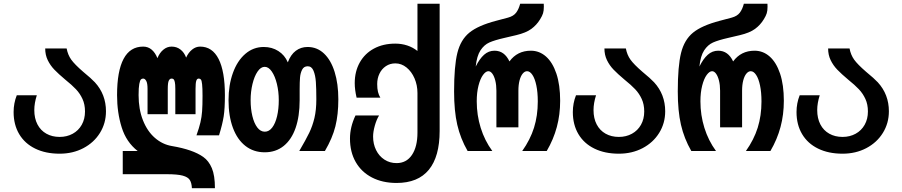

<svg xmlns="http://www.w3.org/2000/svg" viewBox="-20 -810 4840 1030"><path d="M53 -209Q53 -256 70 -299H177.5Q164 -256.5 164 -219.5Q164 -175 181 -142.5Q198 -110 228.8 -92.8Q259.5 -75.5 300 -75.5Q339 -75.5 370 -92.5Q401 -109.5 418.5 -140.5Q436 -171.5 436 -212Q436 -250 422.5 -279.2Q409 -308.5 387.5 -331.2Q366 -354 330.5 -382.5Q293.5 -413.5 271.5 -436.5Q249.5 -459.5 236 -487.5Q222.5 -515.5 222.5 -550H337.5Q344 -515.5 362.2 -490Q380.5 -464.5 425.5 -425.5Q470.5 -388.5 489 -368.5Q548.5 -303.5 548.5 -213Q548.5 -149 516.2 -97Q484 -45 427.2 -15.2Q370.5 14.5 300 14.5Q224.5 14.5 168.8 -12.8Q113 -40 83 -90.5Q53 -141 53 -209Z M874 124.5H638.5V0H718.5Q657.5 -47.5 632.8 -126.8Q608 -206 608 -299.5Q608 -428.5 643 -494.2Q678 -560 748 -560Q774.5 -560 793.8 -543.5Q813 -527 824.5 -498Q836 -526.5 856 -543.2Q876 -560 900.5 -560Q928 -560 948.2 -544.2Q968.5 -528.5 978.5 -501Q991 -528.5 1010.8 -544.2Q1030.5 -560 1053.5 -560Q1119 -560 1152.8 -493.5Q1186.5 -427 1186.5 -299.5Q1186.5 -227.5 1180 -185.8Q1173.5 -144 1155 -84H1034Q1048.5 -124.5 1055.2 -153.5Q1062 -182.5 1064.2 -213.2Q1066.5 -244 1066.5 -296Q1066.5 -338 1064.2 -358Q1062 -378 1057.8 -383.2Q1053.5 -388.5 1046 -388.5Q1036.5 -388.5 1032.8 -376.2Q1029 -364 1029 -333V-197.5H920.5V-333Q920.5 -358 917.8 -370Q915 -382 911 -385.2Q907 -388.5 900.5 -388.5Q891 -388.5 885.5 -377.5Q880 -366.5 880 -333V-197.5H771.5V-333Q771.5 -363.5 764.5 -376Q757.5 -388.5 748 -388.5Q741 -388.5 736 -383.8Q731 -379 727.2 -359.5Q723.5 -340 723.5 -299.5Q723.5 -224 746.8 -165Q770 -106 810.8 -70.5Q851.5 -35 902.5 -26.5Q1015 -7.5 1070.5 32Q1100 53 1116.5 92Q1133 131 1133 199.5H1009.5Q1008 171 998.2 155.5Q988.5 140 960.2 132.2Q932 124.5 874 124.5Z M1206 -272.5Q1206 -353.5 1229.5 -418.8Q1253 -484 1296 -521Q1339 -558 1395 -558Q1439 -558 1473.2 -536.2Q1507.5 -514.5 1524 -475.5Q1539.5 -517 1566.8 -537.5Q1594 -558 1630 -558Q1681 -558 1718.2 -522.8Q1755.5 -487.5 1775.2 -424Q1795 -360.5 1795 -277Q1795 -195.5 1779.2 -132.2Q1763.5 -69 1723 0H1585.5Q1621.5 -61.5 1639 -97.8Q1656.5 -134 1666.8 -177Q1677 -220 1677 -277Q1677 -334.5 1674.5 -370.2Q1672 -406 1662 -430.2Q1652 -454.5 1631 -454.5Q1610 -454.5 1600.8 -436.2Q1591.5 -418 1589.5 -394Q1587.5 -370 1587.5 -330.5V-272.5Q1587.5 -186.5 1565.8 -123.8Q1544 -61 1501.8 -27Q1459.5 7 1400 7Q1340.5 7 1296.8 -27Q1253 -61 1229.5 -124.2Q1206 -187.5 1206 -272.5ZM1475.5 -272.5Q1475.5 -318.5 1465.5 -359.8Q1455.5 -401 1438.2 -426.2Q1421 -451.5 1400 -451.5Q1379 -451.5 1361.8 -426.2Q1344.5 -401 1334.5 -359.5Q1324.5 -318 1324.5 -272.5Q1324.5 -226 1333.8 -187.5Q1343 -149 1360.2 -126.2Q1377.5 -103.5 1400.5 -103.5Q1423.5 -103.5 1440.5 -126Q1457.5 -148.5 1466.5 -187Q1475.5 -225.5 1475.5 -272.5Z M1857.5 -66.5Q1857.5 -128.5 1887 -190.5H2013.5Q1999.5 -167.5 1990.5 -135Q1981.5 -102.5 1981.5 -77.5Q1981.5 -37.5 1997.5 -5Q2013.5 27.5 2042.2 46.2Q2071 65 2107.5 65Q2160.5 65 2190 21Q2219.5 -23 2219.5 -98.5V-311Q2219.5 -353 2203.8 -389.5Q2188 -426 2160.8 -448Q2133.5 -470 2101 -470Q2072.5 -470 2050.2 -455.2Q2028 -440.5 2015.8 -415.2Q2003.5 -390 2003.5 -359Q2003.5 -334 2007.8 -316.8Q2012 -299.5 2020.5 -286H1893Q1883 -329 1883 -364Q1883 -426.5 1910 -474.8Q1937 -523 1986.2 -549.5Q2035.5 -576 2100.5 -576Q2134.5 -576 2164.8 -566Q2195 -556 2219.5 -536.5V-790H2338.5V-107.5Q2338.5 30 2280.5 100.8Q2222.5 171.5 2107.5 171.5Q2032 171.5 1975.5 142.2Q1919 113 1888.2 59.2Q1857.5 5.5 1857.5 -66.5Z M2416 -319.5Q2416 -455 2433.5 -525.8Q2451 -596.5 2497.8 -634.8Q2544.5 -673 2641.5 -698.5L2705.5 -715.5Q2735 -723.5 2749 -742.2Q2763 -761 2770.5 -790H2897Q2897.5 -784.5 2897.5 -774Q2897.5 -752.5 2893.2 -738.8Q2889 -725 2877.5 -706.5Q2859 -676 2830.5 -655Q2802 -634 2749.5 -621.5L2685.5 -606.5Q2633 -594.5 2605 -582Q2577 -569.5 2557.5 -539.8Q2538 -510 2532 -453Q2552.5 -494.5 2576.8 -516.2Q2601 -538 2633 -538Q2686 -538 2713 -480.5Q2755 -538 2828 -538Q2873.5 -538 2909 -506.8Q2944.5 -475.5 2964.8 -415Q2985 -354.5 2985 -269.5Q2985 -195 2967.2 -128.8Q2949.5 -62.5 2913 0H2781.5Q2824.5 -60.5 2844.8 -125Q2865 -189.5 2865 -265.5Q2865 -315 2857.2 -351.8Q2849.5 -388.5 2836.2 -408.2Q2823 -428 2807.5 -428Q2795 -428 2784.2 -415.2Q2773.5 -402.5 2767.2 -378.8Q2761 -355 2761 -323.5V-127H2643V-323.5Q2643 -354 2637 -377.8Q2631 -401.5 2621.2 -414.8Q2611.5 -428 2600 -428Q2586 -428 2571.2 -408Q2556.5 -388 2547 -351Q2537.5 -314 2537.5 -266.5Q2537.5 -192.5 2558.8 -124.2Q2580 -56 2621 0H2488.5Q2450 -67 2433 -141Q2416 -215 2416 -319.5Z M3053 -209Q3053 -256 3070 -299H3177.5Q3164 -256.5 3164 -219.5Q3164 -175 3181 -142.5Q3198 -110 3228.8 -92.8Q3259.5 -75.5 3300 -75.5Q3339 -75.5 3370 -92.5Q3401 -109.5 3418.5 -140.5Q3436 -171.5 3436 -212Q3436 -250 3422.5 -279.2Q3409 -308.5 3387.5 -331.2Q3366 -354 3330.5 -382.5Q3293.5 -413.5 3271.5 -436.5Q3249.5 -459.5 3236 -487.5Q3222.5 -515.5 3222.5 -550H3337.5Q3344 -515.5 3362.2 -490Q3380.5 -464.5 3425.5 -425.5Q3470.5 -388.5 3489 -368.5Q3548.5 -303.5 3548.5 -213Q3548.5 -149 3516.2 -97Q3484 -45 3427.2 -15.2Q3370.5 14.5 3300 14.5Q3224.5 14.5 3168.8 -12.8Q3113 -40 3083 -90.5Q3053 -141 3053 -209Z M3616 -319.5Q3616 -455 3633.5 -525.8Q3651 -596.5 3697.8 -634.8Q3744.5 -673 3841.5 -698.5L3905.5 -715.5Q3935 -723.5 3949 -742.2Q3963 -761 3970.5 -790H4097Q4097.5 -784.5 4097.5 -774Q4097.5 -752.5 4093.2 -738.8Q4089 -725 4077.5 -706.5Q4059 -676 4030.5 -655Q4002 -634 3949.5 -621.5L3885.5 -606.5Q3833 -594.5 3805 -582Q3777 -569.5 3757.5 -539.8Q3738 -510 3732 -453Q3752.5 -494.5 3776.8 -516.2Q3801 -538 3833 -538Q3886 -538 3913 -480.5Q3955 -538 4028 -538Q4073.5 -538 4109 -506.8Q4144.5 -475.5 4164.8 -415Q4185 -354.5 4185 -269.5Q4185 -195 4167.2 -128.8Q4149.5 -62.5 4113 0H3981.5Q4024.5 -60.5 4044.8 -125Q4065 -189.5 4065 -265.5Q4065 -315 4057.2 -351.8Q4049.5 -388.5 4036.2 -408.2Q4023 -428 4007.5 -428Q3995 -428 3984.2 -415.2Q3973.5 -402.5 3967.2 -378.8Q3961 -355 3961 -323.5V-127H3843V-323.5Q3843 -354 3837 -377.8Q3831 -401.5 3821.2 -414.8Q3811.5 -428 3800 -428Q3786 -428 3771.2 -408Q3756.5 -388 3747 -351Q3737.5 -314 3737.5 -266.5Q3737.5 -192.5 3758.8 -124.2Q3780 -56 3821 0H3688.5Q3650 -67 3633 -141Q3616 -215 3616 -319.5Z M4253 -209Q4253 -256 4270 -299H4377.5Q4364 -256.5 4364 -219.5Q4364 -175 4381 -142.5Q4398 -110 4428.8 -92.8Q4459.5 -75.5 4500 -75.5Q4539 -75.5 4570 -92.5Q4601 -109.5 4618.5 -140.5Q4636 -171.5 4636 -212Q4636 -250 4622.5 -279.2Q4609 -308.5 4587.5 -331.2Q4566 -354 4530.5 -382.5Q4493.5 -413.5 4471.5 -436.5Q4449.5 -459.5 4436 -487.5Q4422.5 -515.5 4422.5 -550H4537.5Q4544 -515.5 4562.2 -490Q4580.5 -464.5 4625.5 -425.5Q4670.5 -388.5 4689 -368.5Q4748.5 -303.5 4748.5 -213Q4748.5 -149 4716.2 -97Q4684 -45 4627.2 -15.2Q4570.5 14.5 4500 14.5Q4424.5 14.5 4368.8 -12.8Q4313 -40 4283 -90.5Q4253 -141 4253 -209Z"/></svg>

Font: JuliaMono
Style: Bold
Weight: 700
Monospace: yes
Designer: cormullion
Foundry: corm
Version: Version 0.055; ttfautohint (v1.8.4)